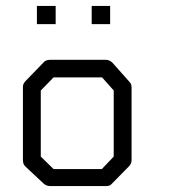

<svg xmlns="http://www.w3.org/2000/svg" viewBox="-20 -678 580 645"><path d="M117 -374V-152L160 -110H322L362 -152V-374L323 -418H160ZM67 -407 128 -470Q135 -477 148 -477H336Q348 -477 358 -467L414 -404Q422 -396 422 -385V-140Q422 -128 413 -119L355 -60Q349 -53 337.5 -53H334H148Q137.5 -53 128 -60L66 -118Q57 -126 57 -140V-387Q57 -397 67 -407ZM104 -658H167V-597H104ZM288 -658H350V-597H288Z"/></svg>

Font: 3270 Nerd Font
Style: Regular
Weight: 400
Monospace: yes
Version: Version 3.0.1;Nerd Fonts 3.3.0